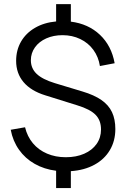

<svg xmlns="http://www.w3.org/2000/svg" viewBox="-20 -840 629 958"><path d="M333.5 14V98.5H260V12Q200.5 4.5 153 -22.5Q105.5 -49.5 74.8 -93Q44 -136.5 33.5 -192.5L105 -205Q116 -159 144.2 -125.2Q172.5 -91.5 214.8 -73.5Q257 -55.5 308.5 -55.5Q360.5 -55.5 400.2 -73Q440 -90.5 462 -121.8Q484 -153 484 -194Q484 -239.5 456.8 -267.2Q429.5 -295 365.5 -314.5L205.5 -364.5Q134.5 -386.5 97.5 -430.2Q60.5 -474 60.5 -536.5Q60.5 -590 85 -632.5Q109.5 -675 154.8 -701.2Q200 -727.5 260 -733V-819.5H333.5V-732Q421 -721 478.8 -666.2Q536.5 -611.5 552 -524.5L478.5 -510.5Q471.5 -556 446 -591Q420.5 -626 380.5 -645.2Q340.5 -664.5 292 -664.5Q247 -664.5 211 -648.5Q175 -632.5 154.5 -603.8Q134 -575 134 -539.5Q134 -499 162.8 -471.5Q191.5 -444 254 -425L391.5 -383.5Q450 -366 486 -341Q522 -316 538.8 -280.5Q555.5 -245 555.5 -196Q555.5 -137 528.2 -91Q501 -45 450.8 -17.8Q400.5 9.5 333.5 14Z"/></svg>

Font: CCSD_manrope
Style: Regular
Weight: 400
Designer: Mikhail Sharanda
Foundry: Mikhail Sharanda
Version: Version 4.503